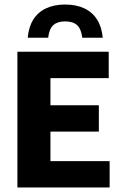

<svg xmlns="http://www.w3.org/2000/svg" viewBox="-20 -822 527 842"><path d="M56.3 0V-595H456.8V-479.5H201.2V-115.5H460.8V0ZM161.1 -244.8V-360.3H413.5V-244.8ZM101.5 -656.6Q105.8 -704.1 126.2 -736.5Q146.7 -768.9 182 -785.5Q217.3 -802.1 265.7 -802.1Q314.2 -802.1 349.6 -785.4Q385.1 -768.8 405.7 -736.3Q426.3 -703.9 430.6 -656.6H340.8Q336.1 -695.4 318 -711.8Q299.9 -728.2 265.7 -728.2Q232 -728.2 213.8 -711.8Q195.6 -695.4 191.3 -656.6Z"/></svg>

Font: Encode Sans SC Condensed Thin
Style: Regular
Weight: 100
Width: 3
Designer: Multiple Designers
Foundry: Impallari Type
Version: Version 3.002